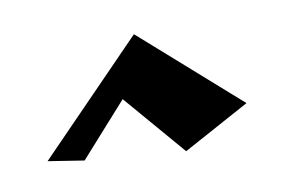

<svg xmlns="http://www.w3.org/2000/svg" viewBox="-38 -755 454 310"><g transform="rotate(-10 189.5 -599.5)"><path d="M22.9 -522.5 195.8 -700.2 355.5 -559.1 246.1 -499.5 159.7 -600.1 82 -513.2Z"/></g></svg>

Font: Some Time Later
Style: Regular
Weight: 400
Version: Version 003.300